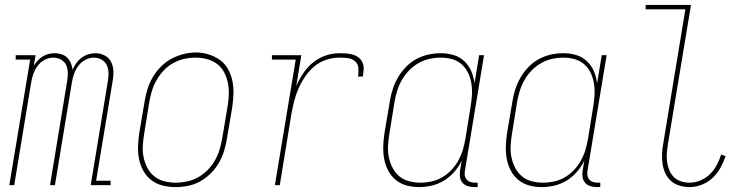

<svg xmlns="http://www.w3.org/2000/svg" viewBox="-20 -755 3040 783"><path d="M18 0 103 -512H44V-530H125L118 -487Q125 -498 134 -508Q143 -518 154.5 -525Q166 -532 178.5 -535Q191 -538 204 -538Q218 -538 231.5 -533.5Q245 -529 254.5 -519.5Q264 -510 269 -497.5Q274 -485 276 -471Q282 -485 291 -497.5Q300 -510 312.5 -519.5Q325 -529 340 -533.5Q355 -538 369 -538Q390 -538 407.5 -528.5Q425 -519 433.5 -501.5Q442 -484 442.5 -463Q443 -442 439 -422L372 -18H431V0H350L420 -425Q423 -442 422.5 -459Q422 -476 415 -490Q408 -504 394 -512Q380 -520 363 -520Q345 -520 328 -511Q311 -502 299.5 -486.5Q288 -471 282 -453.5Q276 -436 273 -418L204 0H184L254 -425Q257 -442 256.5 -459Q256 -476 249.5 -490Q243 -504 228.5 -512Q214 -520 197 -520Q179 -520 162 -511Q145 -502 133.5 -486.5Q122 -471 116 -453.5Q110 -436 107 -418L38 0Z M695 8Q669 8 643 1.5Q617 -5 597 -20.5Q577 -36 564.5 -58.5Q552 -81 547 -106.5Q542 -132 543 -159Q544 -186 548 -213L570 -343Q574 -368 582 -393Q590 -418 603.5 -441Q617 -464 636.5 -483.5Q656 -503 679.5 -515.5Q703 -528 728.5 -534.5Q754 -541 779 -541Q806 -541 831.5 -533Q857 -525 877.5 -510Q898 -495 910.5 -472Q923 -449 928 -423.5Q933 -398 932 -371Q931 -344 927 -317L905 -187Q901 -162 893 -137Q885 -112 871.5 -89Q858 -66 838.5 -47Q819 -28 795.5 -15Q772 -2 746.5 3Q721 8 695 8ZM696 -10Q719 -10 742.5 -15Q766 -20 787 -31.5Q808 -43 826 -61Q844 -79 856 -100Q868 -121 875 -144Q882 -167 886 -190L908 -320Q912 -344 913 -368.5Q914 -393 909.5 -416Q905 -439 894.5 -459.5Q884 -480 865.5 -494Q847 -508 824 -514Q801 -520 777 -520Q753 -520 730 -514.5Q707 -509 686 -497.5Q665 -486 648 -468Q631 -450 619 -429Q607 -408 600 -385.5Q593 -363 589 -340L568 -210Q564 -186 562.5 -161.5Q561 -137 565.5 -114.5Q570 -92 580.5 -71.5Q591 -51 608.5 -36.5Q626 -22 649 -16Q672 -10 696 -10Z M1101 0 1186 -512H1089V-530H1209L1188 -404Q1200 -431 1216.5 -456Q1233 -481 1256.5 -500Q1280 -519 1308 -528.5Q1336 -538 1364 -538Q1378 -538 1392.5 -537Q1407 -536 1420 -532Q1433 -528 1443.5 -519.5Q1454 -511 1459 -498.5Q1464 -486 1463 -471.5Q1462 -457 1460 -443H1440Q1443 -460 1441.5 -477.5Q1440 -495 1427.5 -505.5Q1415 -516 1398 -518Q1381 -520 1364 -520Q1338 -520 1311.5 -511.5Q1285 -503 1263.5 -485.5Q1242 -468 1226 -445Q1210 -422 1198.5 -396.5Q1187 -371 1180.5 -345.5Q1174 -320 1169 -294L1121 0Z M1689 8Q1662 8 1637 1Q1612 -6 1593 -22Q1574 -38 1562.5 -60.5Q1551 -83 1546.5 -108Q1542 -133 1543 -160Q1544 -187 1548 -213L1570 -343Q1574 -368 1582 -392.5Q1590 -417 1603.5 -440Q1617 -463 1636 -482.5Q1655 -502 1678.5 -514.5Q1702 -527 1727 -532.5Q1752 -538 1778 -538Q1805 -538 1830 -530.5Q1855 -523 1873.5 -505.5Q1892 -488 1902 -464.5Q1912 -441 1915 -415L1934 -530H1954L1876 -59Q1874 -49 1875.5 -39.5Q1877 -30 1883 -23Q1889 -16 1898 -13Q1907 -10 1917 -10H1928V8H1914Q1900 8 1887.5 4Q1875 0 1866.5 -9.5Q1858 -19 1856 -32Q1854 -45 1856 -59L1863 -100Q1851 -75 1832.5 -54Q1814 -33 1790.5 -18.5Q1767 -4 1740.5 2Q1714 8 1689 8ZM1695 -10Q1717 -10 1740 -15Q1763 -20 1783.5 -32Q1804 -44 1821 -62Q1838 -80 1849.5 -101Q1861 -122 1867.5 -144Q1874 -166 1878 -189L1899 -319Q1903 -342 1904.5 -366Q1906 -390 1902.5 -413Q1899 -436 1889.5 -456.5Q1880 -477 1863.5 -492Q1847 -507 1824.5 -513.5Q1802 -520 1778 -520Q1755 -520 1732 -515Q1709 -510 1687.5 -498Q1666 -486 1648.5 -468Q1631 -450 1619 -429Q1607 -408 1600 -385.5Q1593 -363 1589 -340L1568 -210Q1564 -186 1562.5 -162Q1561 -138 1565.5 -115Q1570 -92 1580.5 -71.5Q1591 -51 1608 -36.5Q1625 -22 1648 -16Q1671 -10 1695 -10Z M2189 8Q2162 8 2137 1Q2112 -6 2093 -22Q2074 -38 2062.5 -60.5Q2051 -83 2046.5 -108Q2042 -133 2043 -160Q2044 -187 2048 -213L2070 -343Q2074 -368 2082 -392.5Q2090 -417 2103.5 -440Q2117 -463 2136 -482.5Q2155 -502 2178.5 -514.5Q2202 -527 2227 -532.5Q2252 -538 2278 -538Q2305 -538 2330 -530.5Q2355 -523 2373.5 -505.5Q2392 -488 2402 -464.5Q2412 -441 2415 -415L2434 -530H2454L2376 -59Q2374 -49 2375.5 -39.5Q2377 -30 2383 -23Q2389 -16 2398 -13Q2407 -10 2417 -10H2428V8H2414Q2400 8 2387.5 4Q2375 0 2366.5 -9.5Q2358 -19 2356 -32Q2354 -45 2356 -59L2363 -100Q2351 -75 2332.5 -54Q2314 -33 2290.5 -18.5Q2267 -4 2240.5 2Q2214 8 2189 8ZM2195 -10Q2217 -10 2240 -15Q2263 -20 2283.5 -32Q2304 -44 2321 -62Q2338 -80 2349.5 -101Q2361 -122 2367.5 -144Q2374 -166 2378 -189L2399 -319Q2403 -342 2404.5 -366Q2406 -390 2402.5 -413Q2399 -436 2389.5 -456.5Q2380 -477 2363.5 -492Q2347 -507 2324.5 -513.5Q2302 -520 2278 -520Q2255 -520 2232 -515Q2209 -510 2187.5 -498Q2166 -486 2148.5 -468Q2131 -450 2119 -429Q2107 -408 2100 -385.5Q2093 -363 2089 -340L2068 -210Q2064 -186 2062.5 -162Q2061 -138 2065.5 -115Q2070 -92 2080.5 -71.5Q2091 -51 2108 -36.5Q2125 -22 2148 -16Q2171 -10 2195 -10Z M2792 8Q2771 8 2751 2Q2731 -4 2716.5 -17Q2702 -30 2693.5 -48Q2685 -66 2682 -86.5Q2679 -107 2680 -128.5Q2681 -150 2685 -171L2775 -717H2613V-735H2798L2704 -168Q2701 -149 2699.5 -131Q2698 -113 2700.5 -95Q2703 -77 2709.5 -61Q2716 -45 2728 -33Q2740 -21 2757 -15.5Q2774 -10 2792 -10Q2814 -10 2836 -19Q2858 -28 2875 -44.5Q2892 -61 2903 -82Q2914 -103 2921 -125L2939 -118Q2931 -94 2918 -70.5Q2905 -47 2885.5 -29Q2866 -11 2841.5 -1.5Q2817 8 2792 8Z"/></svg>

Font: Iosevka Slab Thin
Style: Italic
Weight: 100
Italic angle: -9°
Monospace: yes
Designer: Belleve Invis
Foundry: Belleve Invis
Version: Version 11.1.1; ttfautohint (v1.8.3)